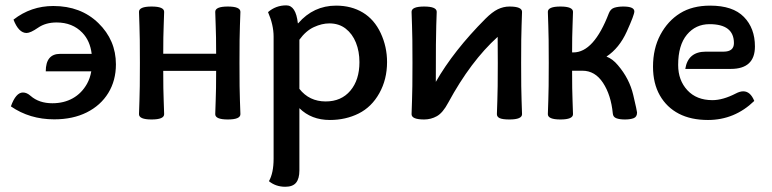

<svg xmlns="http://www.w3.org/2000/svg" viewBox="-20 -445 2908 723"><path d="M184.1 4.4Q91.8 4.4 21 -44.4Q39.6 -96.7 66.4 -96.7Q81.1 -96.7 95.2 -84Q127 -56.2 177.2 -56.2Q220.7 -56.2 254.2 -75Q287.6 -93.8 307.6 -129.4Q319.3 -150.4 323.7 -176.3H152.3Q152.3 -242.2 206.5 -242.2H325.2Q319.3 -291.5 290 -321.8Q252.9 -360.4 192.9 -360.4Q151.9 -360.4 123.3 -340.6Q94.7 -320.8 80.1 -320.8Q50.3 -320.8 30.8 -371.1Q96.7 -422.4 180.7 -422.4Q284.2 -422.4 350.3 -358.2Q416.5 -293.9 416.5 -202.6Q416.5 -141.6 387.7 -94.7Q358.9 -47.9 306.6 -21.7Q254.4 4.4 184.1 4.4Z M837.9 4.9Q790.5 4.9 790.5 -15.1Q790.5 -27.8 792.2 -66.2Q793.9 -104.5 793.9 -178.2H594.7Q594.7 -104.5 596.4 -66.2Q598.1 -27.8 598.1 -15.1Q598.1 4.9 550.8 4.9Q503.4 4.9 503.4 -15.1Q503.4 -27.8 505.1 -66.2Q506.8 -104.5 506.8 -208Q506.8 -311 505.1 -349.1Q503.4 -387.2 503.4 -400.4Q503.4 -420.4 550.8 -420.4Q598.1 -420.4 598.1 -400.4Q598.1 -387.2 596.4 -349.1Q594.7 -311 594.7 -242.7H793.9Q793.9 -311 792.2 -349.1Q790.5 -387.2 790.5 -400.4Q790.5 -420.4 837.9 -420.4Q885.3 -420.4 885.3 -400.4Q885.3 -387.2 883.5 -349.1Q881.8 -311 881.8 -208Q881.8 -104.5 883.5 -66.2Q885.3 -27.8 885.3 -15.1Q885.3 4.9 837.9 4.9Z M1206.5 -63Q1265.1 -63 1299.3 -103.5Q1333.5 -144 1333.5 -210.9Q1333.5 -251.5 1320.3 -284.4Q1307.1 -317.4 1281.7 -337.2Q1256.3 -356.9 1220.2 -356.9Q1192.4 -356.9 1162.1 -343Q1131.8 -329.1 1107.4 -295.4V-110.4Q1144.5 -63 1206.5 -63ZM1054.2 258.3Q1018.6 258.3 992.7 237.3Q1010.3 206.5 1010.3 152.3V-307.1Q1010.3 -351.1 989.3 -399.4Q1018.6 -424.8 1058.1 -424.8Q1094.2 -424.8 1101.6 -357.4H1103Q1160.6 -423.8 1245.6 -423.8Q1303.2 -423.8 1346.4 -397.7Q1389.6 -371.6 1413.6 -320.3Q1437.5 -269 1437.5 -211.4Q1437.5 -146 1408.4 -94Q1379.4 -42 1330.6 -17.6Q1281.7 6.8 1222.2 6.8Q1152.3 6.8 1107.4 -37.6V196.8Q1107.4 227.5 1095 242.9Q1082.5 258.3 1054.2 258.3Z M1898.4 4.9Q1872.6 4.9 1861.8 0Q1851.1 -4.9 1851.1 -15.1Q1851.1 -27.8 1852.8 -66.2Q1854.5 -104.5 1854.5 -208Q1854.5 -292 1854 -306.2Q1752.4 -214.4 1668 -58.6Q1647.5 -20 1625.2 -7.6Q1603 4.9 1577.1 4.9Q1529.8 4.9 1529.8 -15.1Q1529.8 -27.8 1531.5 -66.2Q1533.2 -104.5 1533.2 -208Q1533.2 -311 1531.5 -349.1Q1529.8 -387.2 1529.8 -400.4Q1529.8 -420.4 1577.1 -420.4Q1624.5 -420.4 1624.5 -400.4Q1624.5 -387.2 1622.8 -349.1Q1621.1 -311 1621.1 -136.7Q1688 -253.9 1808.1 -374.5Q1833.5 -399.9 1854.7 -410.2Q1876 -420.4 1898.4 -420.4Q1945.8 -420.4 1945.8 -400.4Q1945.8 -387.2 1944.1 -349.1Q1942.4 -311 1942.4 -208Q1942.4 -104.5 1944.1 -66.2Q1945.8 -27.8 1945.8 -15.1Q1945.8 4.9 1898.4 4.9Z M2333 4.9Q2313 4.9 2300.8 0.2Q2288.6 -4.4 2287.6 -17.6Q2280.8 -87.4 2250.7 -133.1Q2220.7 -178.7 2173.3 -178.7H2134.3Q2134.3 -104.5 2136 -66.2Q2137.7 -27.8 2137.7 -15.1Q2137.7 4.9 2090.3 4.9Q2043 4.9 2043 -15.1Q2043 -27.8 2044.7 -66.2Q2046.4 -104.5 2046.4 -207.5Q2046.4 -311 2044.7 -349.1Q2043 -387.2 2043 -400.4Q2043 -420.4 2090.3 -420.4Q2137.7 -420.4 2137.7 -400.4Q2137.7 -387.2 2136 -349.1Q2134.3 -311 2134.3 -247.6H2139.2Q2216.3 -247.6 2272.9 -395.5Q2279.3 -411.6 2293.5 -416Q2307.6 -420.4 2327.1 -420.4Q2368.7 -420.4 2368.7 -401.9Q2368.7 -389.2 2340.3 -326.4Q2312 -263.7 2263.7 -231.9Q2286.6 -223.6 2306.6 -199.7Q2350.1 -148.9 2364.5 -87.6Q2378.9 -26.4 2378.9 -21.5Q2378.9 -4.9 2366.2 0Q2353.5 4.9 2333 4.9Z M2646 6.8Q2582 6.8 2536.4 -16.8Q2490.7 -40.5 2464.8 -85.7Q2439 -130.9 2439 -193.8Q2439 -262.2 2466.8 -314.2Q2494.6 -366.2 2540.8 -395Q2586.9 -423.8 2654.3 -423.8Q2739.7 -423.8 2781.2 -381.3Q2822.8 -338.9 2822.8 -270Q2822.8 -185.5 2731.9 -185.5H2560.5Q2570.8 -250.5 2637.7 -250.5H2704.6Q2743.7 -250.5 2743.7 -282.7Q2743.7 -354 2651.9 -354Q2599.6 -354 2566.7 -314.5Q2533.7 -274.9 2533.7 -200.2Q2533.7 -142.6 2568.4 -105.2Q2603 -67.9 2662.6 -67.9Q2702.1 -67.9 2750.5 -92.8Q2766.1 -101.1 2778.8 -101.1Q2805.7 -101.1 2820.3 -64.9Q2746.1 6.8 2646 6.8Z"/></svg>

Font: Bainsley
Style: Regular
Weight: 400
Designer: Paul James MIller
Foundry: High-Logic / Made with FontCreator
Version: Version 1.411;March 28, 2021;FontCreator 13.0.0.2683 64-bit